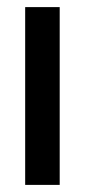

<svg xmlns="http://www.w3.org/2000/svg" viewBox="-20 -520 239 540"><path d="M50.8 -500H147.9V0H50.8Z"/></svg>

Font: Overused Grotesk Medium
Style: Regular
Weight: 500
Version: Version 0.002